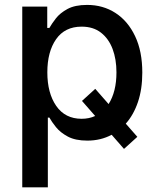

<svg xmlns="http://www.w3.org/2000/svg" viewBox="-20 -573 650 797"><path d="M178.6 204.5H72.4V-545.5H176.1V-457H185Q194.6 -474.1 211.8 -496.4Q229 -518.8 260.1 -535.7Q291.2 -552.6 341.6 -552.6Q407.7 -552.6 459.3 -519.2Q511 -485.8 540.8 -422.9Q570.7 -360.1 570.7 -271.7Q570.7 -203.1 552.6 -149.5Q534.4 -95.9 502.1 -59.7L550.1 -5L494.7 45.1L443.5 -13.5Q398.1 10.7 342.7 10.7Q293 10.7 261.7 -6Q230.5 -22.7 212.5 -45.1Q194.6 -67.5 185 -84.9H178.6ZM318.9 -79.9Q349.8 -79.9 375 -91.6L320.3 -154.1L375.4 -204.2L430.8 -141Q463.4 -192.5 463.4 -272.7Q463.4 -327.1 447.3 -369.9Q431.1 -412.6 399.1 -437.5Q367.2 -462.4 318.9 -462.4Q249.3 -462.4 212.9 -410.3Q176.5 -358.3 176.5 -272.7Q176.5 -186.8 213.4 -133.3Q250.4 -79.9 318.9 -79.9Z"/></svg>

Font: Linik Sans Medium
Style: Regular
Weight: 500
Designer: Rasmus Andersson (font), Cristiano Sobral (main changes)
Foundry: rsms
Version: Version 3.018;June 1, 2022;FontCreator 14.0.0.2814 64-bit; t